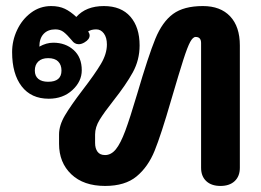

<svg xmlns="http://www.w3.org/2000/svg" viewBox="-20 -604 862 634"><path d="M175 -129V-160Q175 -190 194.5 -223Q214 -256 253 -307Q293 -359 313 -392.5Q333 -426 333 -457Q333 -480 323 -493.5Q313 -507 298 -507Q281 -507 271 -500L274 -495Q276 -491 276 -487Q276 -474 259 -464Q249 -458 240 -458Q226 -458 217 -471Q202 -489 190.5 -498Q179 -507 163 -507Q138 -507 124 -492Q110 -477 110 -450Q133 -463 156 -463Q196 -463 223 -439Q250 -415 250 -372Q250 -335 219 -306.5Q188 -278 141 -278Q83 -278 51.5 -319Q20 -360 20 -432Q20 -470 36.5 -505Q53 -540 82.5 -562Q112 -584 149 -584Q175 -584 194 -575Q213 -566 232 -548Q264 -584 323 -584Q380 -584 410.5 -549Q441 -514 441 -454Q441 -406 418.5 -365Q396 -324 354 -271Q324 -233 309 -208.5Q294 -184 294 -160V-132Q294 -114 302 -103Q310 -92 327 -92Q347 -92 362.5 -111Q378 -130 393.5 -171.5Q409 -213 433 -294Q470 -420 493 -476Q516 -532 551.5 -558Q587 -584 650 -584Q708 -584 740 -550Q772 -516 772 -454V-50Q772 -22 755 -6Q738 10 708 10Q678 10 661 -6Q644 -22 644 -50V-462Q644 -482 626 -482Q617 -482 608 -465.5Q599 -449 585.5 -407Q572 -365 545 -273Q512 -159 490.5 -106Q469 -53 431 -21.5Q393 10 327 10Q256 10 215.5 -28.5Q175 -67 175 -129ZM183 -371Q183 -390 172 -401Q161 -412 139 -412Q118 -412 106.5 -401Q95 -390 95 -371Q95 -353 106.5 -343.5Q118 -334 139 -334Q183 -334 183 -371Z"/></svg>

Font: Kodchasan
Style: Bold
Weight: 700
Designer: Katatrad Aksorn Co.,Ltd.
Foundry: Cadson Demak Co.,Ltd.
Version: Version 1.000; ttfautohint (v1.6)